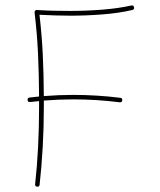

<svg xmlns="http://www.w3.org/2000/svg" viewBox="-20 -682 593 710"><path d="M82 -312Q81.1 -320.3 89.4 -321.3Q106.9 -323.2 124.5 -325.2Q124 -409.7 120.6 -483.4Q117.2 -557.1 107.9 -635.7Q107.4 -638.2 109.6 -641.8Q111.8 -645.5 116.7 -645Q147 -643.1 177.7 -642.3Q208.5 -641.6 239.7 -641.6Q297.4 -641.6 357.2 -646.2Q417 -650.9 465.3 -661.6Q473.6 -663.6 475.6 -655.3Q477.5 -647 469.2 -645Q419.4 -633.3 358.6 -628.7Q297.9 -624 239.7 -624Q211.4 -624 182.6 -625Q153.8 -626 126 -627.4Q134.8 -551.3 138.2 -479.7Q141.6 -408.2 142.1 -326.7Q197.3 -331.1 251 -331.1Q294.4 -331.1 338.1 -328.4Q381.8 -325.7 424.8 -320.3Q433.1 -319.3 432.1 -311Q431.2 -302.7 422.9 -303.7Q380.4 -309.1 337.2 -311.8Q293.9 -314.5 251 -314.5Q197.3 -314.5 142.1 -310.1Q142.1 -297.9 142.1 -284.7Q142.1 -209.5 137.9 -137Q133.8 -64.5 126.5 1Q125.5 9.3 117.2 8.3Q108.9 7.3 109.9 -1Q117.2 -65.9 120.8 -137.9Q124.5 -210 124.5 -284.7Q124.5 -296.9 124.5 -308.1Q107.9 -306.6 91.3 -304.7Q83 -303.7 82 -312Z"/></svg>

Font: Mikhak-DS2-FD Thin
Style: Regular
Weight: 100
Designer: Amin Abedi
Version: Version 3.2